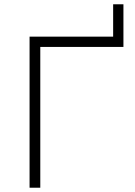

<svg xmlns="http://www.w3.org/2000/svg" viewBox="-20 -876 631 896"><path d="M118 0V-705H508V-856H556V-657H168V0Z"/></svg>

Font: Nunito Sans 7pt ExtraLight
Style: Regular
Weight: 250
Designer: Vernon Adams
Foundry: Vernon Adams
Version: Version 3.101;gftools[0.9.27]